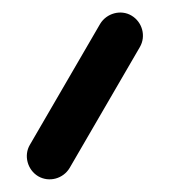

<svg xmlns="http://www.w3.org/2000/svg" viewBox="-20 -149 278 307"><path d="M41 132.8C58.6 143.1 81.1 136.7 91.3 119.6L203.6 -73.7C213.9 -91.3 207.5 -113.8 190.4 -124C173.3 -134.3 150.4 -127.9 140.1 -110.8L27.8 82.5C17.6 99.6 23.9 122.6 41 132.8Z"/></svg>

Font: Mikhak
Style: Regular
Weight: 400
Designer: Amin Abedi
Version: Version 3.2